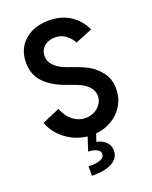

<svg xmlns="http://www.w3.org/2000/svg" viewBox="-174 -821 914 1152"><g transform="rotate(-20 283.5 -245.5)"><path d="M311.5 132.8Q312 116.7 291.7 105.5Q271.5 94.2 236.3 92.8L264.6 6.3Q212.4 0.5 167 -23.4Q121.6 -47.4 89.6 -83.7Q57.6 -120.1 43.9 -161.1L157.2 -209Q166.5 -180.7 185.5 -156.2Q204.6 -131.8 231.9 -116.7Q259.3 -101.6 292 -101.6Q321.8 -101.6 347.9 -114.5Q374 -127.4 389.6 -150.4Q405.3 -173.3 405.3 -201.2Q405.3 -235.4 383.5 -259Q361.8 -282.7 333.3 -296.1Q304.7 -309.6 266.6 -322.3Q263.7 -323.2 260 -324.5Q256.3 -325.7 252.9 -327.1Q169.4 -355.5 118.9 -405.3Q68.4 -455.1 68.4 -536.1Q68.4 -593.8 95.2 -637Q122.1 -680.2 170.4 -703.9Q218.8 -727.5 281.2 -727.5Q363.8 -727.5 420.7 -688.7Q477.5 -649.9 503.9 -589.8L394.5 -545.9Q381.3 -573.2 352.3 -596.2Q323.2 -619.1 283.2 -619.1Q257.8 -619.1 235.8 -609.6Q213.9 -600.1 200.2 -581.1Q186.5 -562 186.5 -535.2Q186.5 -500.5 208.7 -476.8Q231 -453.1 259.3 -439.9Q287.6 -426.8 325.2 -414.1Q372.1 -398.4 413.3 -377Q454.6 -355.5 489 -312Q523.4 -268.6 523.4 -203.1Q523.4 -147.5 496.6 -101.6Q469.7 -55.7 422.9 -27.1Q376 1.5 318.8 6.8L302.7 54.2Q340.8 63 362.3 85Q383.8 106.9 383.8 139.6Q383.8 186 339.6 212.2Q295.4 238.3 208 237.3V176.8Q260.3 178.7 286.1 167.2Q312 155.8 311.5 132.8Z"/></g></svg>

Font: Reddit Sans Fudge SemiBold
Style: Regular
Weight: 600
Designer: Stephen Hutchings
Foundry: Reddit
Version: Version 1.011